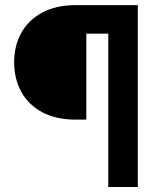

<svg xmlns="http://www.w3.org/2000/svg" viewBox="-20 -748 636 768"><path d="M523.9 -613.3H325.2V-269.5H283.2Q203.6 -269.5 148.4 -299.3Q93.3 -329.1 64.9 -381.1Q36.6 -433.1 36.6 -499Q36.6 -564.5 64.9 -616Q93.3 -667.5 148.4 -697.5Q203.6 -727.5 283.2 -727.5H523.9ZM413.1 0V-727.5H531.2V0Z"/></svg>

Font: Inter 16pt
Style: Bold
Weight: 700
Version: Version 4.001;git-66647c0bb